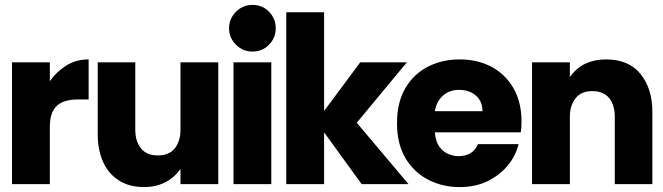

<svg xmlns="http://www.w3.org/2000/svg" viewBox="-20 -750 2701 782"><path d="M29 0V-496H183V-419Q209 -457 249 -482.5Q289 -508 341 -508V-345H298Q240 -345 211.5 -319Q183 -293 183 -233V0Z M568 12Q506 12 463.5 -15.5Q421 -43 399.5 -91.5Q378 -140 378 -202V-496H531V-221Q531 -175 554 -146Q577 -117 623 -117Q669 -117 692 -146Q715 -175 715 -221V-496H869V0H715V-62Q689 -25 651 -6.5Q613 12 568 12Z M1008 -540Q969 -540 941 -568Q913 -596 913 -635Q913 -674 941 -702Q969 -730 1008 -730Q1049 -730 1076 -702Q1103 -674 1103 -635Q1103 -596 1076 -568Q1049 -540 1008 -540ZM931 0V-496H1085V0Z M1146 0V-700H1300V-298L1447 -496H1637L1433 -250L1644 0H1453L1300 -211V0Z M1852 12Q1783 12 1725 -17.5Q1667 -47 1632 -105Q1597 -163 1597 -248Q1597 -333 1631 -391Q1665 -449 1723 -478.5Q1781 -508 1852 -508Q1926 -508 1982.5 -477.5Q2039 -447 2071.5 -390.5Q2104 -334 2104 -256Q2104 -246 2103.5 -234.5Q2103 -223 2101 -211H1751Q1754 -175 1768.5 -154Q1783 -133 1804.5 -123.5Q1826 -114 1847 -114Q1876 -114 1896 -126Q1916 -138 1927 -163H2092Q2081 -116 2048 -76Q2015 -36 1965.5 -12Q1916 12 1852 12ZM1751 -297H1945Q1945 -338 1918 -361Q1891 -384 1850 -384Q1810 -384 1784 -360.5Q1758 -337 1751 -297Z M2147 0V-496H2301V-436Q2328 -474 2365 -491Q2402 -508 2448 -508Q2541 -508 2589 -448.5Q2637 -389 2637 -294V0H2484V-275Q2484 -322 2461 -350.5Q2438 -379 2392 -379Q2347 -379 2324 -349.5Q2301 -320 2301 -275V0Z"/></svg>

Font: Rethink Sans ExtraBold
Style: Regular
Weight: 800
Designer: The Rethink Sans project authors (Hans Thiessen). DM Sans designed by Colophon Foundry.
Foundry: Rethink Communications LLC
Version: Version 1.001